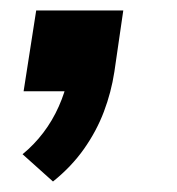

<svg xmlns="http://www.w3.org/2000/svg" viewBox="-20 -174 337 366"><path d="M81 172 23 120Q45 102 62.5 79Q80 56 92 29Q104 2 109 -23L134 0H25L49 -154H215L198 -37Q192 2 178 39Q164 76 140 110Q116 144 81 172Z"/></svg>

Font: Nunito Sans 6pt
Style: Bold Italic
Weight: 700
Italic angle: -9°
Version: Version 3.101;gftools[0.9.27]